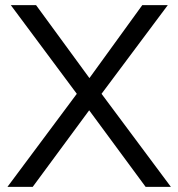

<svg xmlns="http://www.w3.org/2000/svg" viewBox="-20 -725 692 745"><path d="M9 0H107L326 -297L545 0H643L374 -361L631 -705H532L327 -422L120 -705H22L278 -361Z"/></svg>

Font: Poppy and Pepper
Style: Regular
Weight: 400
Designer: Thy Ha
Foundry: Thy Ha
Version: Version 0.001;Glyphs 3.2 (3227)